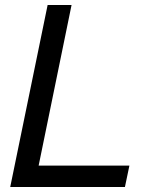

<svg xmlns="http://www.w3.org/2000/svg" viewBox="-20 -750 618 770"><path d="M267 -730 135 -86H499L481 0H21L171 -730Z"/></svg>

Font: Nacelle
Style: Italic
Weight: 400
Italic angle: -12°
Designer: Sora Sagano
Foundry: Sora Sagano
Version: Version 1.000;FEAKit 1.0